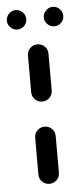

<svg xmlns="http://www.w3.org/2000/svg" viewBox="-78 -682 309 711"><g transform="rotate(-5 77.0 -326.0)"><path d="M77 0Q61.1 0 50 -11.1Q38.9 -22.2 38.9 -38.1V-174.4Q38.9 -190.4 50 -201.5Q61.1 -212.6 77 -212.6Q93 -212.6 104.1 -201.5Q115.2 -190.4 115.2 -174.4V-38.1Q115.2 -22.2 104.1 -11.1Q93 0 77 0ZM77 -305.9Q61.1 -305.9 50 -317Q38.9 -328.1 38.9 -344.1V-480.4Q38.9 -496.3 50 -507.4Q61.1 -518.5 77 -518.5Q93 -518.5 104.1 -507.4Q115.2 -496.3 115.2 -480.4V-344.1Q115.2 -328.1 104.1 -317Q93 -305.9 77 -305.9ZM109.6 -615.6Q109.6 -630.4 120.4 -641.1Q131.1 -651.9 145.9 -651.9Q160.7 -651.9 171.3 -641.1Q181.9 -630.4 181.9 -615.6Q181.9 -600.7 171.3 -590.2Q160.7 -579.6 145.9 -579.6Q131.1 -579.6 120.4 -590.2Q109.6 -600.7 109.6 -615.6ZM-27.8 -615.6Q-27.8 -630.4 -17.2 -641.1Q-6.7 -651.9 8.1 -651.9Q23 -651.9 33.7 -641.1Q44.4 -630.4 44.4 -615.6Q44.4 -600.7 33.9 -590.2Q23.3 -579.6 8.5 -579.6Q-6.3 -579.6 -17 -590.2Q-27.8 -600.7 -27.8 -615.6Z"/></g></svg>

Font: 26F Galaxy Sans
Style: Bold
Weight: 700
Designer: C₂₉H₂₅N₃O₅
Version: Version 1.100